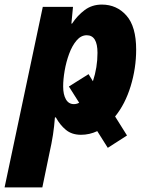

<svg xmlns="http://www.w3.org/2000/svg" viewBox="-58 -579 651 839"><path d="M-38 240 129 -549H261L254 -476H257Q280 -511 312 -535Q344 -559 387 -559Q452 -559 494.5 -511Q537 -463 537 -362Q537 -281 513 -202.5Q489 -124 445 -70L497 13L413 67L367 -6Q333 10 296 10Q256 10 230 -11.5Q204 -33 186 -66H182Q179 -26 173.5 10Q168 46 157 95L127 240ZM265 -124Q277 -124 288 -130L243 -201L329 -255L348 -224Q368 -284 368 -348Q368 -425 321 -425Q296 -425 276.5 -402Q257 -379 244 -343.5Q231 -308 224.5 -270Q218 -232 218 -201Q218 -166 230 -145Q242 -124 265 -124Z"/></svg>

Font: Noto Sans Disp ExtBd
Style: Italic
Weight: 800
Italic angle: -12°
Designer: Monotype Design Team
Foundry: Monotype Imaging Inc.
Version: Version 2.000;GOOG;noto-source:20170915:90ef993387c0